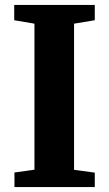

<svg xmlns="http://www.w3.org/2000/svg" viewBox="-20 -763 444 783"><path d="M120.5 -71V-666.5L38 -680.5V-743H366.5V-680.5L282 -666.5V-70.5L366.5 -59V0H39V-59.5Z"/></svg>

Font: Merriweather 28pt ExtraBold
Style: Regular
Weight: 800
Version: Version 2.100